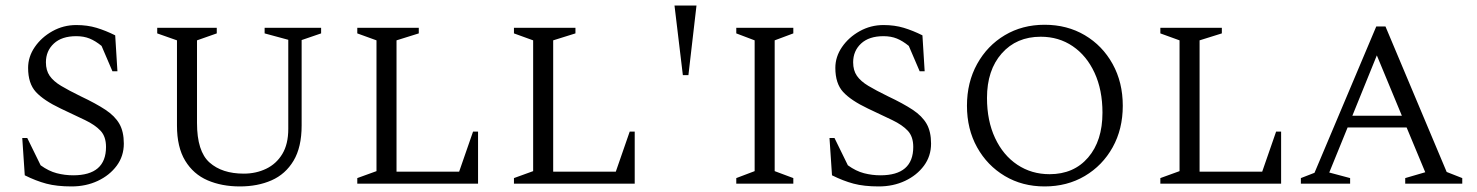

<svg xmlns="http://www.w3.org/2000/svg" viewBox="-20 -660 5308 690"><path d="M237 10Q184 10 146.5 0Q109 -10 69 -30L60 -164H78L126 -66Q155 -45 184 -37.5Q213 -30 243 -30Q361 -30 361 -132Q361 -169 341.5 -190Q322 -211 285.5 -228.5Q249 -246 198 -270Q137 -299 109 -329.5Q81 -360 81 -416Q81 -456 105 -491Q129 -526 168.5 -548Q208 -570 254 -570Q294 -570 327 -560Q360 -550 394 -533L402 -404H384L345 -495Q323 -513 302 -521.5Q281 -530 254 -530Q202 -530 173.5 -503.5Q145 -477 145 -436Q145 -407 158.5 -387.5Q172 -368 199.5 -351.5Q227 -335 270 -314Q325 -288 359 -265.5Q393 -243 409 -215Q425 -187 425 -144Q425 -99 399.5 -64.5Q374 -30 331.5 -10Q289 10 237 10Z M842 10Q777 10 726 -12Q675 -34 645.5 -82.5Q616 -131 616 -209V-515L545 -540V-560H759V-540L688 -515V-218Q688 -116 733 -76Q778 -36 856 -36Q900 -36 936.5 -53.5Q973 -71 994.5 -106.5Q1016 -142 1016 -197V-517L931 -540V-560H1134V-540L1064 -516V-209Q1064 -131 1035 -82.5Q1006 -34 956 -12Q906 10 842 10Z M1264 0V-20L1333 -45V-515L1264 -540V-560H1485V-540L1405 -515V-43H1630L1680 -187H1698V0Z M1827 0V-20L1896 -45V-515L1827 -540V-560H2048V-540L1968 -515V-43H2193L2243 -187H2261V0Z M2434 -390 2404 -640H2483L2454 -390Z M2626 0V-20L2692 -45V-515L2626 -540V-560H2831V-540L2764 -515V-45L2831 -20V0Z M3138 10Q3085 10 3047.5 0Q3010 -10 2970 -30L2961 -164H2979L3027 -66Q3056 -45 3085 -37.5Q3114 -30 3144 -30Q3262 -30 3262 -132Q3262 -169 3242.5 -190Q3223 -211 3186.5 -228.5Q3150 -246 3099 -270Q3038 -299 3010 -329.5Q2982 -360 2982 -416Q2982 -456 3006 -491Q3030 -526 3069.5 -548Q3109 -570 3155 -570Q3195 -570 3228 -560Q3261 -550 3295 -533L3303 -404H3285L3246 -495Q3224 -513 3203 -521.5Q3182 -530 3155 -530Q3103 -530 3074.5 -503.5Q3046 -477 3046 -436Q3046 -407 3059.5 -387.5Q3073 -368 3100.5 -351.5Q3128 -335 3171 -314Q3226 -288 3260 -265.5Q3294 -243 3310 -215Q3326 -187 3326 -144Q3326 -99 3300.5 -64.5Q3275 -30 3232.5 -10Q3190 10 3138 10Z M3734 10Q3654 10 3591 -27.5Q3528 -65 3491.5 -130.5Q3455 -196 3455 -280Q3455 -364 3491.5 -430Q3528 -496 3591 -533.5Q3654 -571 3734 -571Q3815 -571 3878.5 -533.5Q3942 -496 3978.5 -430Q4015 -364 4015 -280Q4015 -196 3978.5 -130.5Q3942 -65 3878.5 -27.5Q3815 10 3734 10ZM3752 -34Q3839 -34 3890.5 -94Q3942 -154 3942 -255Q3942 -337 3913.5 -398.5Q3885 -460 3835 -494Q3785 -528 3720 -528Q3633 -528 3580 -468Q3527 -408 3527 -308Q3527 -226 3556 -164Q3585 -102 3636 -68Q3687 -34 3752 -34Z M4150 0V-20L4219 -45V-515L4150 -540V-560H4371V-540L4291 -515V-43H4516L4566 -187H4584V0Z M4655 0V-20L4704 -39L4926 -565H4959L5179 -42L5235 -20V0H5030V-20L5102 -41L5035 -202H4823L4757 -40L4832 -20V0ZM4840 -244H5018L4928 -461Z"/></svg>

Font: Spectral SC Light
Style: Regular
Weight: 300
Designer: Jean-Baptiste Levee
Foundry: Production Type
Version: Version 2.001